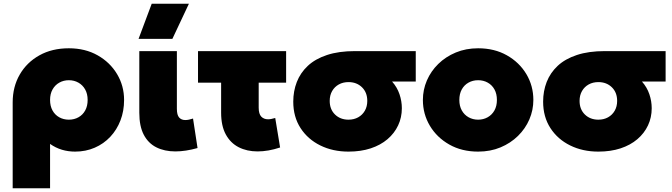

<svg xmlns="http://www.w3.org/2000/svg" viewBox="-20 -792 3578 1022"><path d="M47.5 210V-247Q47.5 -330 85 -395Q122.5 -460 189.8 -497.5Q257 -535 346.5 -535Q433.5 -535 499.8 -497.5Q566 -460 603.2 -397.5Q640.5 -335 640.5 -260Q640.5 -201 621.2 -151Q602 -101 567 -63.8Q532 -26.5 484.2 -5.8Q436.5 15 379.5 15Q343 15 309.5 5Q276 -5 246.5 -26V210ZM346.5 -155Q375 -155 397.8 -167.8Q420.5 -180.5 433.5 -204Q446.5 -227.5 446.5 -260Q446.5 -292.5 433.2 -316Q420 -339.5 397.2 -352.2Q374.5 -365 346.5 -365Q318.5 -365 295.8 -352.2Q273 -339.5 259.8 -316Q246.5 -292.5 246.5 -260Q246.5 -227.5 259.5 -204Q272.5 -180.5 295.2 -167.8Q318 -155 346.5 -155Z M913.5 14Q855.5 14 812.2 -7.8Q769 -29.5 745.2 -75Q721.5 -120.5 721.5 -192V-520H921.5V-213Q921.5 -180 933.5 -166.5Q945.5 -153 966.5 -153Q975.5 -153 986 -155.2Q996.5 -157.5 1007.5 -161L1031.5 -4Q999.5 5 970 9.5Q940.5 14 913.5 14ZM717.5 -585 787.5 -772H985.5L897.5 -585Z M1351 14Q1294.5 14 1250.8 -8.2Q1207 -30.5 1182 -76.2Q1157 -122 1157 -192V-352H1034V-520H1503V-352H1357V-219Q1357 -185.5 1370.8 -171.2Q1384.5 -157 1407 -157Q1415.5 -157 1425 -159Q1434.5 -161 1445 -164L1471 -7Q1439.5 3.5 1409.2 8.8Q1379 14 1351 14Z M1835 15Q1751.5 15 1685 -17.8Q1618.5 -50.5 1579.8 -110.2Q1541 -170 1541 -251Q1541 -307 1560 -355.8Q1579 -404.5 1618.5 -441.5Q1658 -478.5 1720.5 -499.2Q1783 -520 1870 -520H2193V-358H2067Q2094 -327.5 2106.5 -290.5Q2119 -253.5 2119 -216Q2119 -166.5 2099.2 -124.5Q2079.5 -82.5 2042.5 -51Q2005.5 -19.5 1953 -2.2Q1900.5 15 1835 15ZM1835 -155Q1864 -155 1886.5 -167.5Q1909 -180 1922 -202.5Q1935 -225 1935 -255Q1935 -300 1906.8 -327.5Q1878.5 -355 1835 -355Q1806 -355 1783.5 -342.5Q1761 -330 1748 -307.5Q1735 -285 1735 -255Q1735 -210 1763.2 -182.5Q1791.5 -155 1835 -155Z M2525 15Q2438 15 2371.8 -22.5Q2305.5 -60 2268.2 -122.5Q2231 -185 2231 -260Q2231 -314 2252.2 -363.5Q2273.5 -413 2312.8 -451.5Q2352 -490 2406 -512.5Q2460 -535 2525 -535Q2612 -535 2678.2 -497.5Q2744.5 -460 2781.8 -397.5Q2819 -335 2819 -260Q2819 -206 2797.8 -156.5Q2776.5 -107 2737.2 -68.5Q2698 -30 2644.2 -7.5Q2590.5 15 2525 15ZM2525 -155Q2553 -155 2575.8 -167.8Q2598.5 -180.5 2611.8 -204Q2625 -227.5 2625 -260Q2625 -292.5 2612 -316Q2599 -339.5 2576.2 -352.2Q2553.5 -365 2525 -365Q2496.5 -365 2473.8 -352.2Q2451 -339.5 2438 -316Q2425 -292.5 2425 -260Q2425 -227.5 2438.2 -204Q2451.5 -180.5 2474.2 -167.8Q2497 -155 2525 -155Z M3165 15Q3081.5 15 3015 -17.8Q2948.5 -50.5 2909.8 -110.2Q2871 -170 2871 -251Q2871 -307 2890 -355.8Q2909 -404.5 2948.5 -441.5Q2988 -478.5 3050.5 -499.2Q3113 -520 3200 -520H3523V-358H3397Q3424 -327.5 3436.5 -290.5Q3449 -253.5 3449 -216Q3449 -166.5 3429.2 -124.5Q3409.5 -82.5 3372.5 -51Q3335.5 -19.5 3283 -2.2Q3230.5 15 3165 15ZM3165 -155Q3194 -155 3216.5 -167.5Q3239 -180 3252 -202.5Q3265 -225 3265 -255Q3265 -300 3236.8 -327.5Q3208.5 -355 3165 -355Q3136 -355 3113.5 -342.5Q3091 -330 3078 -307.5Q3065 -285 3065 -255Q3065 -210 3093.2 -182.5Q3121.5 -155 3165 -155Z"/></svg>

Font: Geologica Roman Black
Style: Regular
Weight: 900
Designer: Sindre Bremnes, Frode Helland
Foundry: Monokrom Skriftforlag AS
Version: Version 1.010;gftools[0.9.28]